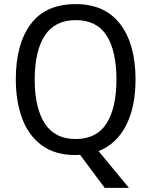

<svg xmlns="http://www.w3.org/2000/svg" viewBox="-20 -796 736 935"><path d="M640 -409Q640 -276 594 -185.5Q548 -95 460 -60L608 119H490L370 -42Q365 -42 358.5 -41.5Q352 -41 347 -41Q247 -41 182.5 -89Q118 -137 87.5 -220.5Q57 -304 57 -410Q57 -581 129.5 -678.5Q202 -776 349 -776Q491 -776 565.5 -678.5Q640 -581 640 -409ZM149 -409Q149 -271 198 -195Q247 -119 348 -119Q450 -119 498.5 -194.5Q547 -270 547 -409Q547 -548 499 -623Q451 -698 349 -698Q247 -698 198 -622.5Q149 -547 149 -409Z"/></svg>

Font: Noto Sans Tamil UI SemiCondensed
Style: Regular
Weight: 400
Width: 4
Designer: Jelle Bosma - Monotype Design Team
Foundry: Monotype Imaging Inc.
Version: Version 2.004; ttfautohint (v1.8.4.7-5d5b)